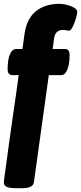

<svg xmlns="http://www.w3.org/2000/svg" viewBox="-20 -780 425 1007"><path d="M66 207Q26 207 13 199Q0 191 0 175Q0 172 4 143Q8 114 14.5 66.5Q21 19 29 -39.5Q37 -98 46 -160Q55 -222 63.5 -280.5Q72 -339 78 -386H45Q20 -386 20 -417Q20 -467 32 -495Q44 -523 65 -523H98L108 -598Q119 -681 167.5 -720.5Q216 -760 292 -760Q310 -760 331.5 -754.5Q353 -749 369 -739.5Q385 -730 385 -717Q385 -710 381 -694Q377 -678 370.5 -660.5Q364 -643 356.5 -631Q349 -619 341 -619Q336 -619 327.5 -621Q319 -623 311 -623Q270 -623 264 -580L256 -523H321Q345 -523 345 -492Q345 -443 333 -414.5Q321 -386 301 -386H236L158 175Q156 191 141 199Q126 207 94 207Z"/></svg>

Font: Asap Black
Style: Regular
Weight: 900
Designer: Pablo Cosgaya
Foundry: Omnibus-Type
Version: Version 3.001; ttfautohint (v1.8.4.7-5d5b)